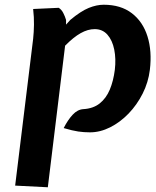

<svg xmlns="http://www.w3.org/2000/svg" viewBox="-20 -550 661 811"><path d="M44 234 120 -386Q123 -414 123.5 -445.5Q124 -477 120 -512L228 -517Q240 -509.5 247.2 -495.2Q254.5 -481 259 -466V-446L277 -466Q321.5 -503 354.8 -516.5Q388 -530 418 -530Q490 -530 536.8 -494.2Q583.5 -458.5 603 -396.2Q622.5 -334 613 -255Q606.5 -202 582.5 -154.5Q558.5 -107 523 -70.2Q487.5 -33.5 445.2 -12.2Q403 9 360 9Q334.5 9 310.5 5.5Q286.5 2 249 -9Q266.5 -43.5 287 -65.5Q307.5 -87.5 332 -89Q374 -91.5 401.2 -113.2Q428.5 -135 443.8 -171.5Q459 -208 465 -255Q470.5 -301.5 462.5 -340.8Q454.5 -380 433.8 -403.5Q413 -427 380 -427Q351 -427 320.8 -410Q290.5 -393 255 -357L182 241Z"/></svg>

Font: Expletus Sans
Style: Italic
Weight: 400
Italic angle: -7°
Designer: Jasper de Waard
Foundry: Designtown
Version: Version 7.500